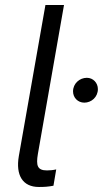

<svg xmlns="http://www.w3.org/2000/svg" viewBox="-20 -740 410 765"><path d="M135 5C158 5 171 4 193 0L204 -65C191 -62 178 -61 167 -61C129 -61 123 -80 131 -127L235 -720H161L55 -118C42 -42 70 5 135 5ZM316 -331C344 -331 370 -353 370 -385C370 -410 351 -430 326 -430C297 -430 271 -407 271 -376C271 -351 290 -331 316 -331Z"/></svg>

Font: Fixel Display
Style: Italic
Weight: 400
Italic angle: -10°
Designer: AlfaBravo + MacPaw
Foundry: Kyrylo Tkachov, Marchela Mozhyna, Serhii Makarenko, Maria Weinstein, Zakhar Kryvoshyya
Version: Version 1.210;Glyphs 3.2 (3217)